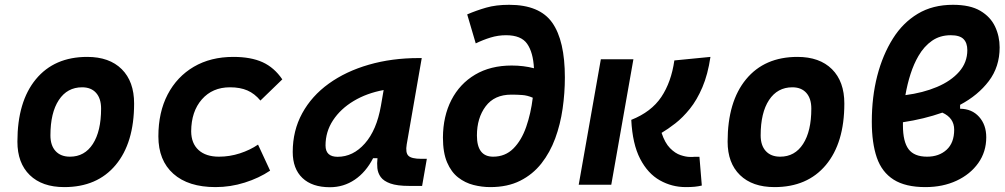

<svg xmlns="http://www.w3.org/2000/svg" viewBox="-20 -762 4144 792"><path d="M245.1 9.8Q153.8 9.8 102.8 -39.8Q51.8 -89.4 51.8 -177.7Q51.8 -342.8 127.9 -435.1Q204.1 -527.3 339.8 -527.3Q431.2 -527.3 482.2 -476.6Q533.2 -425.8 533.2 -335Q533.2 -172.4 457 -81.3Q380.9 9.8 245.1 9.8ZM268.6 -115.7Q329.1 -115.7 363 -168.2Q397 -220.7 397 -314Q397 -355.5 376.5 -378.7Q356 -401.9 318.8 -401.9Q257.3 -401.9 222.7 -349.4Q188 -296.9 188 -203.6Q188 -162.1 209.2 -138.9Q230.5 -115.7 268.6 -115.7Z M883.3 -115.7Q927.2 -115.7 969.5 -129.4Q1011.7 -143.1 1044.4 -165.5L1094.2 -58.1Q1048.3 -27.3 989.5 -8.8Q930.7 9.8 869.1 9.8Q756.8 9.8 695.1 -45.2Q633.3 -100.1 633.3 -199.7Q633.3 -298.8 671.6 -372.3Q710 -445.8 779.5 -486.6Q849.1 -527.3 942.4 -527.3Q1015.1 -527.3 1063.2 -505.4Q1111.3 -483.4 1144.5 -434.6L1054.2 -347.2Q1030.3 -376 1000.5 -388.9Q970.7 -401.9 928.7 -401.9Q856.4 -401.9 812.7 -352.1Q769 -302.2 768.6 -220.2Q769 -170.4 799.1 -143.1Q829.1 -115.7 883.3 -115.7Z M1340.8 10.3Q1267.6 10.3 1227.5 -27.8Q1187.5 -65.9 1187.5 -135.3Q1187.5 -223.1 1226.6 -294.7Q1265.6 -366.2 1336.2 -417Q1406.7 -467.8 1501.5 -495.1Q1596.2 -522.5 1707.5 -522.5H1719.7L1657.7 -166.5Q1651.9 -132.3 1664.6 -119.6Q1677.2 -106.9 1717.3 -106.9H1740.7L1721.2 4.9H1668Q1618.2 4.9 1590.3 -5.1Q1562.5 -15.1 1550.5 -31.7Q1538.6 -48.3 1536.6 -68.6Q1534.7 -88.9 1537.1 -109.4H1519Q1489.3 -51.8 1443.4 -20.8Q1397.5 10.3 1340.8 10.3ZM1372.6 -115.2Q1436.5 -115.2 1485.1 -170.2Q1533.7 -225.1 1551.3 -325.7L1562.5 -390.6Q1493.2 -377.9 1439 -345.5Q1384.8 -313 1353.8 -265.9Q1322.8 -218.8 1322.8 -162.1Q1322.8 -115.2 1372.6 -115.2Z M2002.4 9.8Q1967.8 9.8 1933.1 1Q1898.4 -7.8 1869.9 -30Q1841.3 -52.2 1824.2 -92.3Q1807.1 -132.3 1807.1 -194.8Q1807.6 -282.7 1842 -349.6Q1876.5 -416.5 1939.9 -454.1Q2003.4 -491.7 2090.8 -491.7Q2139.6 -491.7 2182.6 -480.5Q2179.2 -545.9 2154.5 -581.3Q2129.9 -616.7 2067.4 -616.7Q2034.7 -616.7 2003.7 -607.2Q1972.7 -597.7 1942.4 -583L1907.2 -702.6Q1944.8 -718.8 1985.4 -730.5Q2025.9 -742.2 2080.1 -742.2Q2206.1 -742.2 2258.1 -668.2Q2310.1 -594.2 2310.1 -442.4Q2310.1 -378.4 2300.8 -313.7Q2291.5 -249 2270.3 -191.2Q2249 -133.3 2213.4 -87.9Q2177.7 -42.5 2125.7 -16.4Q2073.7 9.8 2002.4 9.8ZM2177.7 -358.9Q2155.3 -368.7 2133.5 -370.1Q2111.8 -371.6 2091.8 -371.6Q2089.8 -371.6 2088.9 -371.6Q2019.5 -371.6 1983.4 -323.5Q1947.3 -275.4 1947.3 -203.1Q1947.3 -115.7 2014.2 -115.7Q2064 -115.7 2097.7 -149.4Q2131.3 -183.1 2150.6 -238.8Q2169.9 -294.4 2177.7 -358.9Z M2808.6 9.8Q2751.5 9.8 2701.9 -18.1Q2652.3 -45.9 2620.6 -106.9Q2588.9 -168 2584 -267.6Q2666.5 -300.3 2707.8 -361.8Q2749 -423.3 2761.7 -512.7L2910.6 -527.3Q2899.9 -454.6 2877.4 -402.1Q2855 -349.6 2825.7 -313.2Q2796.4 -276.9 2765.9 -253.2Q2735.4 -229.5 2709 -213.9Q2722.7 -172.4 2743.9 -150.9Q2765.1 -129.4 2787.4 -122.1Q2809.6 -114.7 2825.7 -114.7Q2832.5 -114.7 2837.2 -114.7Q2841.8 -114.7 2845.2 -115.2Q2849.6 -115.2 2854 -115.2Q2858.4 -115.2 2865.2 -115.2L2875 3.4Q2860.4 6.8 2845.5 8.3Q2830.6 9.8 2808.6 9.8ZM2367.2 0 2458.5 -517.6H2592.8L2501.5 0Z M3174.8 9.8Q3083.5 9.8 3032.5 -39.8Q2981.4 -89.4 2981.4 -177.7Q2981.4 -342.8 3057.6 -435.1Q3133.8 -527.3 3269.5 -527.3Q3360.8 -527.3 3411.9 -476.6Q3462.9 -425.8 3462.9 -335Q3462.9 -172.4 3386.7 -81.3Q3310.5 9.8 3174.8 9.8ZM3198.2 -115.7Q3258.8 -115.7 3292.7 -168.2Q3326.7 -220.7 3326.7 -314Q3326.7 -355.5 3306.2 -378.7Q3285.6 -401.9 3248.5 -401.9Q3187 -401.9 3152.3 -349.4Q3117.7 -296.9 3117.7 -203.6Q3117.7 -162.1 3138.9 -138.9Q3160.2 -115.7 3198.2 -115.7Z M3940.4 -329.6V-313.5Q3989.3 -313 4018.8 -280Q4048.3 -247.1 4048.3 -195.8Q4048.3 -135.7 4015.4 -89.4Q3982.4 -43 3925.8 -16.6Q3869.1 9.8 3797.4 9.8Q3714.8 9.8 3666.3 -21Q3617.7 -51.8 3596.9 -111.8Q3576.2 -171.9 3576.2 -260.3Q3576.2 -361.8 3598.6 -449Q3621.1 -536.1 3663.6 -603.5Q3704.1 -668 3765.6 -705.1Q3827.1 -742.2 3911.1 -742.2Q3981.9 -742.2 4023.9 -717.3Q4065.9 -692.4 4084.7 -652.3Q4103.5 -612.3 4103.5 -566.4Q4103.5 -486.3 4058.8 -427.5Q4014.2 -368.7 3940.4 -329.6ZM3714.8 -369.6Q3787.1 -378.9 3845 -403.3Q3902.8 -427.7 3936.5 -466.1Q3970.2 -504.4 3970.2 -555.2Q3970.2 -585 3954.6 -600.8Q3939 -616.7 3901.9 -616.7Q3857.4 -616.7 3824.5 -593.8Q3791.5 -570.8 3768.6 -531.2Q3749.5 -498.5 3736.1 -457Q3722.7 -415.5 3714.8 -369.6ZM3867.2 -297.4Q3829.6 -284.2 3788.6 -274.2Q3747.6 -264.2 3704.6 -257.8Q3704.6 -251.5 3704.6 -244.6Q3704.6 -177.7 3727.8 -146.7Q3751 -115.7 3804.2 -115.7Q3853.5 -115.7 3884.8 -144.3Q3916 -172.9 3916 -227.1Q3916 -275.4 3867.2 -297.4Z"/></svg>

Font: Cascadia Mono
Style: Bold Italic
Weight: 700
Italic angle: -10°
Monospace: yes
Designer: Aaron Bell
Foundry: Saja Typeworks
Version: Version 2404.023; ttfautohint (v1.8.4)